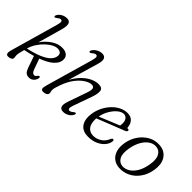

<svg xmlns="http://www.w3.org/2000/svg" viewBox="15 -1365 2022 2022"><g transform="rotate(45 1026.0 -354.5)"><path d="M205.5 -592.5Q217.5 -634 213.5 -649Q209.5 -664 194 -664Q178 -664 153.5 -642.5Q138 -630.5 130.5 -633Q118.5 -637.5 127 -657Q138 -681 167 -699.2Q196 -717.5 234 -717.5Q308 -717.5 276 -602L198 -324.5Q240 -386.5 301 -426.5Q362 -466.5 426.5 -462.5Q470.5 -460 494.2 -436.2Q518 -412.5 513 -369.5Q508 -325.5 461.8 -284.5Q415.5 -243.5 325.5 -210L365 -98.5Q374.5 -71.5 384.2 -60.8Q394 -50 406.5 -48Q418 -46.5 426.5 -53Q435 -59.5 441.5 -70Q450 -82.5 460 -80.5Q472 -77.5 468 -58Q461.5 -27.5 437.8 -8Q414 11.5 379.5 8.5Q353.5 6.5 337.8 -10.5Q322 -27.5 309.5 -64.5L266 -190Q212.5 -174.5 149.5 -161.5Q140.5 -127 136.2 -109Q132 -91 131 -82.2Q130 -73.5 130 -66.5Q130 -53 132 -45.2Q134 -37.5 134 -27Q134 -12 117.5 -2.2Q101 7.5 77.5 7.5Q56 7.5 50.2 -9.8Q44.5 -27 53 -56.5ZM396.5 -422.5Q367.5 -425.5 332 -408Q296.5 -390.5 261.8 -358.2Q227 -326 199.2 -283.2Q171.5 -240.5 158 -193Q257.5 -215.5 318.5 -242.2Q379.5 -269 409 -299.2Q438.5 -329.5 443.5 -363Q452 -416.5 396.5 -422.5Z M1003 -50.5Q989.5 -24.5 961 -7.8Q932.5 9 899.5 9Q820.5 9 860 -102.5L932 -309Q952 -365.5 945.2 -386.8Q938.5 -408 908.5 -408Q878.5 -408 836 -382.2Q793.5 -356.5 751 -302.8Q708.5 -249 678.5 -165Q665 -128 660 -107.8Q655 -87.5 655 -73Q655 -60.5 658 -51.2Q661 -42 661 -29Q661 -11.5 643.5 -1.2Q626 9 600 9Q576.5 9 572 -8.5Q567.5 -26 581 -71.5L729.5 -589Q741 -629 738.2 -646.2Q735.5 -663.5 718 -663.5Q701.5 -663.5 676.5 -641.5Q669 -636 663 -633Q657 -630 652 -632.5Q640 -639 652 -659Q666 -683.5 695.8 -700.5Q725.5 -717.5 758.5 -717.5Q793 -717.5 805.5 -692.2Q818 -667 802 -611.5L702.5 -270.5Q739.5 -337 783.8 -379.5Q828 -422 873 -442.2Q918 -462.5 957 -462.5Q1014.5 -462.5 1020.2 -423.8Q1026 -385 1001 -315L930 -116Q916.5 -78.5 919.5 -62.5Q922.5 -46.5 938.5 -46.5Q947 -46.5 956.8 -51.2Q966.5 -56 980 -67.5Q995 -80.5 1003 -76.5Q1013.5 -70.5 1003 -50.5Z M1488 -140Q1485 -105 1457.8 -70.8Q1430.5 -36.5 1382.5 -13.8Q1334.5 9 1269.5 9Q1195.5 9 1157.8 -34Q1120 -77 1122.5 -151Q1125 -211.5 1147.5 -267.5Q1170 -323.5 1207.5 -367.5Q1245 -411.5 1291.8 -437.2Q1338.5 -463 1388.5 -463Q1439.5 -463 1466.5 -432.8Q1493.5 -402.5 1496 -359Q1497 -345.5 1509 -347Q1524.5 -349.5 1524.5 -334.5Q1524.5 -319 1498 -309.5Q1470.5 -298.5 1429.5 -282.5Q1388.5 -266.5 1343.8 -248.8Q1299 -231 1259.5 -215.2Q1220 -199.5 1195.5 -189.5Q1195 -184.5 1194.5 -179Q1192 -106.5 1221.5 -71.5Q1251 -36.5 1301.5 -36.5Q1349.5 -36.5 1393 -64.5Q1436.5 -92.5 1456 -145.5Q1465 -161 1475.5 -161Q1490 -161 1488 -140ZM1368 -428.5Q1336 -428.5 1301 -400Q1266 -371.5 1238 -324.2Q1210 -277 1199.5 -221Q1227 -232 1267.5 -248.8Q1308 -265.5 1350.5 -282.8Q1393 -300 1426 -314Q1429 -328.5 1429 -351.5Q1429 -385.5 1412.2 -407Q1395.5 -428.5 1368 -428.5Z M1862 -462.5Q1943.5 -458.5 1985.2 -398Q2027 -337.5 2010 -236Q1997 -158 1956.2 -101.5Q1915.5 -45 1857.5 -16Q1799.5 13 1734 9Q1682.5 6 1645.8 -22Q1609 -50 1593.5 -100Q1578 -150 1590 -219Q1602.5 -289 1641.5 -345.8Q1680.5 -402.5 1737.5 -434.5Q1794.5 -466.5 1862 -462.5ZM1746 -28Q1786 -25.5 1824.5 -48.2Q1863 -71 1892.8 -119.2Q1922.5 -167.5 1935.5 -241Q1951.5 -328.5 1926.5 -375.2Q1901.5 -422 1851 -425.5Q1809 -429 1770.8 -403.5Q1732.5 -378 1704.5 -329Q1676.5 -280 1664 -212.5Q1647.5 -123.5 1671.8 -77.8Q1696 -32 1746 -28Z"/></g></svg>

Font: Fraunces 9pt Soft Light
Style: Italic
Weight: 300
Italic angle: -16°
Version: Version 1.000;[0bf87f6ff]